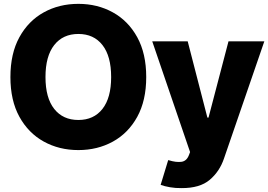

<svg xmlns="http://www.w3.org/2000/svg" viewBox="-20 -757 1371 981"><path d="M380.4 9.8Q282.2 9.8 203.6 -33.7Q125 -77.1 79.1 -160.4Q33.2 -243.7 33.2 -363.3Q33.2 -483.4 79.1 -566.9Q125 -650.4 203.6 -693.8Q282.2 -737.3 380.4 -737.3Q478 -737.3 556.6 -693.8Q635.3 -650.4 681.2 -566.9Q727.1 -483.4 727.1 -363.3Q727.1 -243.2 681.2 -159.9Q635.3 -76.7 556.6 -33.4Q478 9.8 380.4 9.8ZM380.4 -144Q459 -144 503.4 -200.4Q547.9 -256.8 547.9 -363.3Q547.9 -470.2 503.4 -526.9Q459 -583.5 380.4 -583.5Q301.8 -583.5 257.1 -526.9Q212.4 -470.2 212.4 -363.3Q212.4 -256.8 257.1 -200.4Q301.8 -144 380.4 -144ZM907.7 204.1Q876.5 204.6 848.4 199.7Q820.3 194.8 800.8 187.5L839.4 61L843.3 62Q879.9 73.2 906.5 69.8Q933.1 66.4 944.8 36.6L951.2 20L757.8 -545.9H939L1039.6 -156.2H1045.4L1147.5 -545.9H1330.6L1124.5 52.7Q1102.1 119.1 1051.5 161.9Q1001 204.6 907.7 204.1Z"/></svg>

Font: Inter Tight ExtraBold
Style: Regular
Weight: 800
Designer: Rasmus Andersson
Foundry: rsms
Version: Version 3.004; ttfautohint (v1.8.4.7-5d5b)